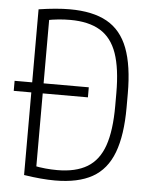

<svg xmlns="http://www.w3.org/2000/svg" viewBox="-53 -784 657 838"><g transform="rotate(5 275.0 -365.0)"><path d="M6 -364V-408H331V-364ZM219 10Q161 10 83 -2V-728Q161 -740 219 -740Q320 -740 382.5 -705Q445 -670 474 -594Q503 -518 503 -395V-335Q503 -213 474 -136.5Q445 -60 382.5 -25Q320 10 219 10ZM118 -47Q147 -41 173.5 -38.5Q200 -36 225 -36Q306 -36 356.5 -66.5Q407 -97 430 -163Q453 -229 453 -337V-393Q453 -501 430 -567Q407 -633 356.5 -663.5Q306 -694 225 -694Q200 -694 173.5 -691.5Q147 -689 118 -683L133 -702V-28Z"/></g></svg>

Font: M PLUS Code Latin SemiExpanded Light
Style: Regular
Weight: 300
Width: 6
Designer: Coji Morishita
Foundry: UNDERFOREST DESIGN
Version: Version 1.002; ttfautohint (v1.8.3)